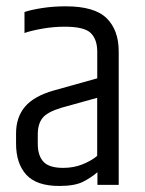

<svg xmlns="http://www.w3.org/2000/svg" viewBox="-20 -594 465 617"><path d="M58.7 -555.5Q79.5 -562.5 115.1 -568.1Q150.8 -573.7 191.2 -573.7Q283.8 -573.7 322.6 -535.5Q361.5 -497.3 361.5 -428.6V0H293.1V-40.6Q272.9 -23.1 246.4 -9.7Q219.9 3.6 170.6 3.6Q97.4 3.6 64.5 -32.5Q31.6 -68.6 31.6 -132.7V-165.2Q31.6 -217.4 60.5 -251.3Q89.3 -285.2 152.7 -303.2L292.5 -342.3V-428.8Q292.3 -467.3 271.7 -487.8Q251.1 -508.2 187.8 -508.2Q151.5 -508.2 115.6 -501.8Q79.8 -495.4 58.7 -488ZM292.3 -93.1V-279.7L178.4 -248Q132.8 -234.6 117.1 -215.3Q101.4 -196.1 101.4 -162.3V-131.9Q101.4 -93.8 119.7 -74.2Q138 -54.5 183 -54.5Q217.4 -54.5 245.9 -66.2Q274.4 -77.9 292.3 -93.1Z"/></svg>

Font: Khand Variable Light
Style: Regular
Weight: 300
Designer: Satya Rajpurohit
Foundry: Indian Type Foundry
Version: Version 3.000